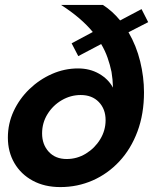

<svg xmlns="http://www.w3.org/2000/svg" viewBox="-20 -750 632 780"><path d="M565 -375Q565 -287 538.5 -216Q512 -145 465 -94.5Q418 -44 356.5 -17Q295 10 225 10Q161 10 113 -16Q65 -42 38.5 -87.5Q12 -133 12 -191Q12 -248 35.5 -298.5Q59 -349 99.5 -388Q140 -427 191 -449.5Q242 -472 297 -472Q345 -472 382.5 -450.5Q420 -429 439 -394Q438 -429 433 -458Q427 -487 417 -515.5Q407 -544 391 -571L298 -522L271 -574L357 -620Q334 -648 302 -675.5Q270 -703 228 -730H398Q437 -705 468 -667L555 -713L582 -660L502 -619Q534 -564 549.5 -500.5Q565 -437 565 -375ZM151 -208Q151 -163 178 -133.5Q205 -104 251 -104Q293 -104 329 -126Q365 -148 387 -184Q409 -220 409 -262Q409 -307 381.5 -335.5Q354 -364 308 -364Q267 -364 231 -343Q195 -322 173 -286.5Q151 -251 151 -208Z"/></svg>

Font: Raleway
Style: Bold Italic
Weight: 700
Italic angle: -12°
Designer: Matt McInerney, Pablo Impallari, Rodrigo Fuenzalida
Foundry: Matt McInerney, Pablo Impallari, Rodrigo Fuenzalida
Version: Version 4.101;RELEASE